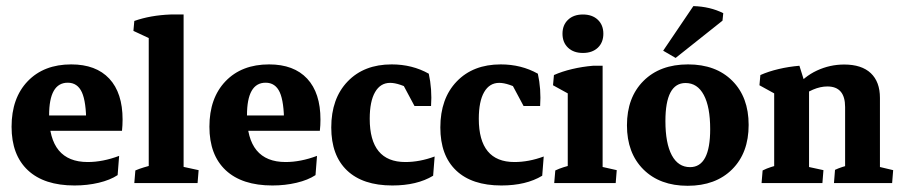

<svg xmlns="http://www.w3.org/2000/svg" viewBox="-20 -595 2938 624"><path d="M222.2 7.8Q123.5 7.8 70.6 -41.7Q17.6 -91.3 17.6 -183.1Q17.6 -276.4 70.1 -331.1Q122.6 -385.7 211.4 -385.7Q292 -385.7 335.2 -339.4Q378.4 -293 378.4 -206.5Q378.4 -199.2 377.9 -188Q377.4 -176.8 376.5 -169.9L260.3 -193.4Q260.3 -264.2 246.1 -295.2Q231.9 -326.2 200.2 -326.2Q139.6 -326.2 139.6 -220.2Q139.6 -68.4 265.1 -68.4Q314 -68.4 367.2 -88.4L362.3 -25.9Q337.9 -9.8 300.8 -1Q263.7 7.8 222.2 7.8ZM69.8 -169.9V-219.7H368.7L376.5 -169.9Z M463.4 -2.9V-504.9L576.7 -490.7V-2.9ZM416.5 0 419.9 -41Q432.1 -46.4 447.5 -51Q462.9 -55.7 481.4 -60.1L463.4 -12.2V-88.9H576.7V-12.2L560.1 -56.2L625.5 -42L622.1 0ZM463.4 -439.5V-500.5L479.5 -463.9L413.6 -494.6L416.5 -526.9Q468.8 -545.4 534.7 -547.9H576.7V-463.9Z M865.2 7.8Q766.6 7.8 713.6 -41.7Q660.6 -91.3 660.6 -183.1Q660.6 -276.4 713.1 -331.1Q765.6 -385.7 854.5 -385.7Q935.1 -385.7 978.3 -339.4Q1021.5 -293 1021.5 -206.5Q1021.5 -199.2 1021 -188Q1020.5 -176.8 1019.5 -169.9L903.3 -193.4Q903.3 -264.2 889.2 -295.2Q875 -326.2 843.3 -326.2Q782.7 -326.2 782.7 -220.2Q782.7 -68.4 908.2 -68.4Q957 -68.4 1010.3 -88.4L1005.4 -25.9Q981 -9.8 943.8 -1Q906.7 7.8 865.2 7.8ZM712.9 -169.9V-219.7H1011.7L1019.5 -169.9Z M1254.9 7.8Q1159.2 7.8 1107.9 -41Q1056.6 -89.8 1056.6 -180.7Q1056.6 -274.9 1109.9 -330.3Q1163.1 -385.7 1252.9 -385.7Q1319.8 -385.7 1373.5 -355.5Q1378.9 -331.5 1380.9 -304.4Q1382.8 -277.3 1380.9 -250.5H1327.1L1282.2 -334.5L1319.8 -301.8Q1300.3 -313 1281.5 -319.3Q1262.7 -325.7 1248 -325.7Q1216.3 -325.7 1199 -295.7Q1181.6 -265.6 1181.6 -209Q1181.6 -68.4 1297.4 -68.4Q1344.2 -68.4 1392.6 -86.4L1387.7 -23.9Q1335.4 7.8 1254.9 7.8Z M1609.4 7.8Q1513.7 7.8 1462.4 -41Q1411.1 -89.8 1411.1 -180.7Q1411.1 -274.9 1464.4 -330.3Q1517.6 -385.7 1607.4 -385.7Q1674.3 -385.7 1728 -355.5Q1733.4 -331.5 1735.4 -304.4Q1737.3 -277.3 1735.4 -250.5H1681.6L1636.7 -334.5L1674.3 -301.8Q1654.8 -313 1636 -319.3Q1617.2 -325.7 1602.5 -325.7Q1570.8 -325.7 1553.5 -295.7Q1536.1 -265.6 1536.1 -209Q1536.1 -68.4 1651.9 -68.4Q1698.7 -68.4 1747.1 -86.4L1742.2 -23.9Q1689.9 7.8 1609.4 7.8Z M1825.2 -2.9V-342.3L1938.5 -351.6V-2.9ZM1825.2 -251.5V-314L1844.7 -280.8L1777.3 -317.9L1780.3 -351.1Q1806.6 -362.8 1839.6 -370.6Q1872.6 -378.4 1907.2 -381.3H1938.5V-303.7ZM1781.2 0 1784.7 -41Q1796.9 -46.9 1811.5 -51.5Q1826.2 -56.2 1843.8 -60.1L1825.2 -12.2V-88.9H1938.5V-12.2L1921.4 -56.2L1984.4 -42L1981 0ZM1874.5 -422.9Q1844.2 -422.9 1826.2 -439.9Q1808.1 -457 1808.1 -485.4Q1808.1 -513.7 1826.2 -530.8Q1844.2 -547.9 1874.5 -547.9Q1904.8 -547.9 1922.9 -530.8Q1940.9 -513.7 1940.9 -485.4Q1940.9 -457 1922.9 -439.9Q1904.8 -422.9 1874.5 -422.9Z M2214.9 8.8Q2124.5 8.8 2071 -44.4Q2017.6 -97.7 2017.6 -187.7Q2017.6 -278.3 2071.3 -332Q2125 -385.7 2216.1 -385.7Q2306.7 -385.7 2359.9 -332.5Q2413.1 -279.3 2413.1 -189Q2413.1 -98.2 2359.5 -44.7Q2305.8 8.8 2214.9 8.8ZM2222.7 -51.8Q2288.1 -51.8 2288.1 -175.3Q2288.1 -247.7 2267.3 -286.4Q2246.6 -325.2 2208 -325.2Q2142.6 -325.2 2142.6 -201.7Q2142.6 -129.3 2163.3 -90.5Q2184.1 -51.8 2222.7 -51.8ZM2175.8 -406.7 2135.3 -430.2 2233.4 -575.2Q2287.6 -573.7 2330.6 -552.2L2328.1 -527.8Z M2726.6 -2.9V-247.1Q2726.6 -314 2668.9 -314Q2624 -314 2572.3 -272.9L2562.5 -307.1Q2592.8 -346.2 2635 -365.7Q2677.2 -385.3 2723.6 -385.3Q2780.3 -385.3 2810.1 -357.2Q2839.8 -329.1 2839.8 -276.9V-2.9ZM2496.1 -2.9V-332L2609.4 -311.5V-2.9ZM2455.1 0 2458.5 -41Q2472.2 -47.9 2486.1 -52.2Q2500 -56.6 2514.2 -60.1L2496.1 -12.2V-88.9H2609.4V-12.2L2593.3 -55.7L2656.2 -42L2652.8 0ZM2690.4 0 2693.8 -43Q2704.1 -47.9 2717.3 -52.2Q2730.5 -56.6 2744.6 -59.6L2726.6 -12.2V-88.9H2839.8V-12.2L2823.2 -56.2L2882.8 -42L2879.4 0ZM2496.1 -251.5V-314L2515.6 -280.8L2448.2 -317.9L2451.2 -351.1Q2477.5 -362.8 2510.5 -370.6Q2543.5 -378.4 2578.1 -381.3L2605.5 -293.9Z"/></svg>

Font: Markazi Text
Style: Regular
Weight: 400
Designer: Borna Izadpanah (Arabic designer), Fiona Ross (Arabic design director) and Florian Runge (Latin designer)
Foundry: Borna Izadpanah and Florian Runge
Version: Version 1.000